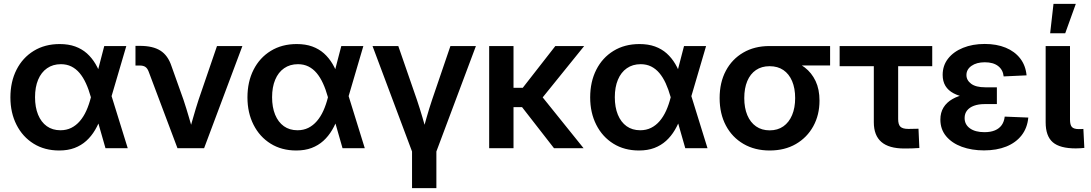

<svg xmlns="http://www.w3.org/2000/svg" viewBox="-20 -758 5578 982"><path d="M282.7 11.7Q208 11.7 151.9 -23.2Q95.7 -58.1 64.5 -119.6Q33.2 -181.2 33.2 -259.8Q33.2 -339.8 64.5 -401.4Q95.7 -462.9 152.6 -497.8Q209.5 -532.7 285.2 -532.7Q330.1 -532.7 364.5 -520.3Q398.9 -507.8 424.6 -484.9Q450.2 -461.9 468.8 -430.4Q487.3 -398.9 499.5 -361.3H530.3L549.3 -271L633.3 0H519.5L444.3 -262.7Q433.6 -301.3 419.4 -332Q405.3 -362.8 387 -384.5Q368.7 -406.2 345 -418Q321.3 -429.7 291.5 -429.7Q250.5 -429.7 220.7 -408.9Q190.9 -388.2 175 -350.3Q159.2 -312.5 159.2 -260.7Q159.2 -209.5 174.8 -171.4Q190.4 -133.3 219.5 -112.5Q248.5 -91.8 289.1 -91.8Q319.8 -91.8 344.5 -104Q369.1 -116.2 388.4 -138.7Q407.7 -161.1 421.6 -191.9Q435.5 -222.7 444.8 -259.8L513.2 -522.5H626L548.8 -259.8L529.3 -164.1H498.5Q485.4 -125.5 466.3 -93.3Q447.3 -61 421.4 -37.6Q395.5 -14.2 361.3 -1.2Q327.1 11.7 282.7 11.7Z M887.7 0 740.2 -392.1Q733.9 -408.7 723.4 -415.8Q712.9 -422.9 694.3 -422.9H672.9V-523.4H695.8Q762.2 -523.4 800.5 -499Q838.9 -474.6 856.9 -420.4L918.5 -247.6Q933.6 -202.1 946.5 -157.5Q959.5 -112.8 972.7 -67.4H942.4Q955.6 -112.8 968.3 -157.7Q981 -202.6 995.6 -247.6L1089.8 -522.5H1219.7L1023.9 0Z M1495.1 11.7Q1420.4 11.7 1364.3 -23.2Q1308.1 -58.1 1276.9 -119.6Q1245.6 -181.2 1245.6 -259.8Q1245.6 -339.8 1276.9 -401.4Q1308.1 -462.9 1365 -497.8Q1421.9 -532.7 1497.6 -532.7Q1542.5 -532.7 1576.9 -520.3Q1611.3 -507.8 1637 -484.9Q1662.6 -461.9 1681.2 -430.4Q1699.7 -398.9 1711.9 -361.3H1742.7L1761.7 -271L1845.7 0H1731.9L1656.7 -262.7Q1646 -301.3 1631.8 -332Q1617.7 -362.8 1599.4 -384.5Q1581.1 -406.2 1557.4 -418Q1533.7 -429.7 1503.9 -429.7Q1462.9 -429.7 1433.1 -408.9Q1403.3 -388.2 1387.5 -350.3Q1371.6 -312.5 1371.6 -260.7Q1371.6 -209.5 1387.2 -171.4Q1402.8 -133.3 1431.9 -112.5Q1460.9 -91.8 1501.5 -91.8Q1532.2 -91.8 1556.9 -104Q1581.5 -116.2 1600.8 -138.7Q1620.1 -161.1 1634 -191.9Q1647.9 -222.7 1657.2 -259.8L1725.6 -522.5H1838.4L1761.2 -259.8L1741.7 -164.1H1710.9Q1697.8 -125.5 1678.7 -93.3Q1659.7 -61 1633.8 -37.6Q1607.9 -14.2 1573.7 -1.2Q1539.6 11.7 1495.1 11.7Z M2091.3 27.3 1885.3 -522.5H2017.1L2112.3 -247.6Q2127.4 -202.6 2140.6 -157.7Q2153.8 -112.8 2166.5 -67.4H2136.7Q2149.4 -112.8 2162.1 -157.7Q2174.8 -202.6 2189.9 -247.6L2283.7 -522.5H2414.1L2208 27.3ZM2087.4 204.1V-2.9H2211.9V204.1Z M2606.4 -522.5V0H2481.9V-522.5ZM2967.8 -522.5 2715.3 -210H2576.2L2570.8 -309.1H2653.8L2820.3 -522.5ZM2813.5 0 2646 -215.3 2733.4 -287.6 2964.8 0Z M3248 11.7Q3173.3 11.7 3117.2 -23.2Q3061 -58.1 3029.8 -119.6Q2998.5 -181.2 2998.5 -259.8Q2998.5 -339.8 3029.8 -401.4Q3061 -462.9 3117.9 -497.8Q3174.8 -532.7 3250.5 -532.7Q3295.4 -532.7 3329.8 -520.3Q3364.3 -507.8 3389.9 -484.9Q3415.5 -461.9 3434.1 -430.4Q3452.6 -398.9 3464.8 -361.3H3495.6L3514.6 -271L3598.6 0H3484.9L3409.7 -262.7Q3398.9 -301.3 3384.8 -332Q3370.6 -362.8 3352.3 -384.5Q3334 -406.2 3310.3 -418Q3286.6 -429.7 3256.8 -429.7Q3215.8 -429.7 3186 -408.9Q3156.2 -388.2 3140.4 -350.3Q3124.5 -312.5 3124.5 -260.7Q3124.5 -209.5 3140.1 -171.4Q3155.8 -133.3 3184.8 -112.5Q3213.9 -91.8 3254.4 -91.8Q3285.2 -91.8 3309.8 -104Q3334.5 -116.2 3353.8 -138.7Q3373 -161.1 3387 -191.9Q3400.9 -222.7 3410.2 -259.8L3478.5 -522.5H3591.3L3514.2 -259.8L3494.6 -164.1H3463.9Q3450.7 -125.5 3431.6 -93.3Q3412.6 -61 3386.7 -37.6Q3360.8 -14.2 3326.7 -1.2Q3292.5 11.7 3248 11.7Z M3916.5 11.7Q3840.3 11.7 3782.5 -22Q3724.6 -55.7 3692.6 -116Q3660.6 -176.3 3660.6 -256.3Q3660.6 -336.4 3692.4 -396Q3724.1 -455.6 3781.5 -489Q3838.9 -522.5 3915.5 -522.5H4225.6V-423.3H4012.2L3915.5 -419.4Q3875.5 -419.4 3846.4 -399.7Q3817.4 -379.9 3802 -343.3Q3786.6 -306.6 3786.6 -256.3Q3786.6 -206.1 3802.2 -168.9Q3817.9 -131.8 3846.9 -111.6Q3876 -91.3 3916.5 -91.3Q3957.5 -91.3 3986.6 -111.8Q4015.6 -132.3 4031.2 -169.4Q4046.9 -206.5 4046.9 -256.3Q4046.9 -306.6 4031.2 -343.3Q4015.6 -379.9 3986.6 -399.7Q3957.5 -419.4 3916.5 -419.4V-464.8Q3969.2 -464.8 4015.4 -452.1Q4061.5 -439.5 4096.4 -412.6Q4131.3 -385.7 4151.4 -343.5Q4171.4 -301.3 4171.4 -243.2Q4171.4 -169.9 4139.6 -112.3Q4107.9 -54.7 4050.8 -21.5Q3993.7 11.7 3916.5 11.7Z M4605.5 1.5Q4526.4 1.5 4487.8 -32Q4449.2 -65.4 4449.2 -132.8V-419.4H4274.4V-522.5H4748V-419.4H4573.7V-148.9Q4573.7 -121.1 4585.2 -109.9Q4596.7 -98.6 4626.5 -98.6Q4638.7 -98.6 4652.1 -99.1Q4665.5 -99.6 4677.7 -99.6L4682.1 -1Q4663.1 0.5 4643.8 1Q4624.5 1.5 4605.5 1.5Z M5012.7 11.2Q4949.7 11.2 4899.2 -7.3Q4848.6 -25.9 4819.1 -61.3Q4789.6 -96.7 4789.6 -146.5Q4789.6 -182.1 4805.7 -208.3Q4821.8 -234.4 4851.1 -251.2Q4880.4 -268.1 4920.9 -276.1Q4961.4 -284.2 5009.8 -284.2H5078.6V-225.6H5015.1Q4984.9 -225.6 4961.9 -217.3Q4939 -209 4926.3 -193.1Q4913.6 -177.2 4913.6 -154.3Q4913.6 -121.1 4940.7 -101.6Q4967.8 -82 5015.1 -82Q5046.9 -82 5068.8 -91.3Q5090.8 -100.6 5103.3 -118.2Q5115.7 -135.7 5118.7 -161.6L5239.3 -156.7Q5234.4 -103.5 5205.1 -65.9Q5175.8 -28.3 5126.7 -8.5Q5077.6 11.2 5012.7 11.2ZM5015.6 -252.4Q4964.8 -252.4 4924.8 -259.3Q4884.8 -266.1 4857.2 -280.8Q4829.6 -295.4 4815.4 -318.8Q4801.3 -342.3 4801.3 -375Q4801.3 -422.9 4829.1 -458.3Q4856.9 -493.7 4905.5 -513.4Q4954.1 -533.2 5016.6 -533.2Q5077.1 -533.2 5123.5 -514.2Q5169.9 -495.1 5197.8 -459.2Q5225.6 -423.3 5230.5 -372.6L5113.3 -367.2Q5109.9 -400.9 5085 -420.2Q5060.1 -439.5 5017.1 -439.5Q4974.6 -439.5 4948.7 -421.1Q4922.9 -402.8 4922.9 -374Q4922.9 -347.7 4947 -329.6Q4971.2 -311.5 5019 -311.5H5078.6V-252.4Z M5481.9 1Q5400.9 1 5364.5 -30.5Q5328.1 -62 5328.1 -132.3V-522.5H5452.6V-146.5Q5452.6 -119.1 5462.4 -108.4Q5472.2 -97.7 5498 -97.7Q5504.4 -97.7 5510.5 -97.9Q5516.6 -98.1 5521 -98.6L5525.9 -1.5Q5516.6 -0.5 5505.4 0.2Q5494.1 1 5481.9 1ZM5351.1 -587.9 5368.2 -738.3H5482.4L5428.2 -587.9Z"/></svg>

Font: Inter 28pt SemiBold
Style: Regular
Weight: 600
Designer: Rasmus Andersson
Foundry: rsms
Version: Version 4.001;git-66647c0bb